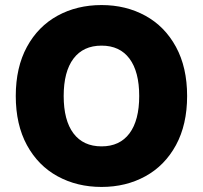

<svg xmlns="http://www.w3.org/2000/svg" viewBox="-20 -737 811 767"><path d="M385.7 9.8Q288.1 9.8 210.2 -32.7Q132.3 -75.2 87.6 -157.2Q43 -239.3 43 -353.5Q43 -467.8 87.6 -549.8Q132.3 -631.8 210 -674.3Q287.6 -716.8 385.7 -716.8Q482.9 -716.8 560.5 -674.3Q638.2 -631.8 682.9 -549.8Q727.5 -467.8 727.5 -353.5Q727.5 -239.3 682.9 -157.2Q638.2 -75.2 560.5 -32.7Q482.9 9.8 385.7 9.8ZM385.7 -554.7Q312.5 -554.7 273.4 -502.7Q234.4 -450.7 234.4 -353.5Q234.4 -256.3 273.4 -204.3Q312.5 -152.3 385.7 -152.3Q458.5 -152.3 497.3 -204.3Q536.1 -256.3 536.1 -353.5Q536.1 -450.7 497.3 -502.7Q458.5 -554.7 385.7 -554.7Z"/></svg>

Font: Pretendard GOV Black
Style: Regular
Weight: 900
Designer: Base glyphs from Inter by Rasmus Andersson; Hangeul glyphs from Noto Sans CJK(Source Han Sans) by Jang Soo-young and Kan
Foundry: Kil Hyung-jin
Version: Version 1.309